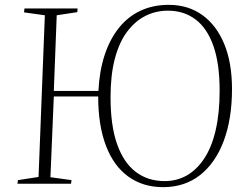

<svg xmlns="http://www.w3.org/2000/svg" viewBox="-20 -758 1021 792"><path d="M202 -360 188 -27 275 -15 273 0H52L54 -15L139 -28L165 -695L79 -707L81 -723H300L299 -708L214 -695L202 -383H386Q390 -465 411.5 -530.5Q433 -596 470 -642.5Q507 -689 559 -713.5Q611 -738 676 -738Q756 -738 814.5 -696Q873 -654 905 -576.5Q937 -499 937 -391Q937 -268 903 -177Q869 -86 805.5 -36Q742 14 653 14Q570 14 509.5 -29.5Q449 -73 417 -157Q385 -241 385 -360ZM436 -357Q436 -240 463 -163.5Q490 -87 540 -49Q590 -11 659 -11Q709 -11 750 -34Q791 -57 822 -103.5Q853 -150 869.5 -220.5Q886 -291 886 -384Q886 -495 860.5 -568Q835 -641 787 -677.5Q739 -714 673 -714Q622 -714 579 -692Q536 -670 503.5 -626Q471 -582 453.5 -515Q436 -448 436 -357Z"/></svg>

Font: Literata 60pt ExtraLight
Style: Italic
Weight: 250
Italic angle: -2°
Designer: Latin by Veronika Burian and Jose Scaglione. Greek by Irene Vlachou. Cyrillic by Vera Evstafieva
Foundry: TypeTogether
Version: Version 3.103;gftools[0.9.29]